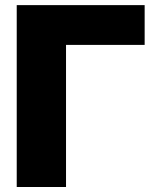

<svg xmlns="http://www.w3.org/2000/svg" viewBox="-20 -748 626 768"><path d="M558.6 -727.5V-568.4H244.1V0H46.9V-727.5Z"/></svg>

Font: Inter Black
Style: Regular
Weight: 900
Designer: Rasmus Andersson
Foundry: rsms
Version: Version 4.000;git-a52131595